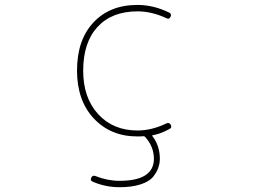

<svg xmlns="http://www.w3.org/2000/svg" viewBox="-20 -576 1040 790"><path d="M471.7 194.3Q414.1 194.3 362.3 171.9Q349.6 167 355.5 155.3Q360.4 143.6 373 148.4Q421.9 168 471.7 168Q612.3 168 613.3 78.1Q613.3 27.3 577.1 -12.7Q575.2 -15.6 570.3 -15.6Q563.5 -14.6 545.9 -14.6Q490.2 -14.6 445.3 -33.2Q400.4 -51.8 365.7 -88.9Q331.1 -126 314 -175.3Q296.9 -224.6 296.9 -285.2Q296.9 -347.7 313.5 -397.5Q330.1 -446.3 363.3 -482.4Q396.5 -518.6 441.9 -537.1Q487.3 -555.7 545.9 -555.7Q611.3 -555.7 675.8 -524.4Q683.6 -520.5 683.6 -513.7Q683.6 -510.7 681.6 -506.8Q676.8 -495.1 665 -501Q604.5 -529.3 545.9 -529.3Q440.4 -529.3 381.3 -465.3Q322.3 -401.4 322.3 -285.2Q322.3 -173.8 383.8 -106.4Q445.3 -39.1 545.9 -39.1Q604.5 -39.1 665 -68.4Q676.8 -73.2 682.6 -62.5Q684.6 -58.6 684.6 -54.7Q684.6 -48.8 676.8 -44.9Q637.7 -24.4 612.3 -20.5L608.4 -19.5Q604.5 -18.6 607.4 -15.6L609.4 -12.7Q637.7 25.4 637.7 78.1Q637.7 95.7 631.3 114.3Q625 132.8 609.4 152.3Q593.8 170.9 558.6 182.6Q522.5 194.3 471.7 194.3Z"/></svg>

Font: Rounded-X Mgen+ 1m thin
Style: Regular
Weight: 100
Designer: [Source Han Sans]
Ryoko NISHIZUKA  (kana & ideographs); Paul D. Hunt (Latin, Greek & Cyrillic); Wenlong ZHANG  (bopomofo
Version: Version 1.059.20150602